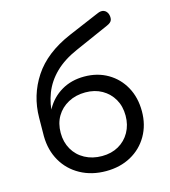

<svg xmlns="http://www.w3.org/2000/svg" viewBox="-121 -923 907 1023"><g transform="rotate(-15 333.0 -411.0)"><path d="M338 4Q259 4 197 -30Q135 -64 100.5 -124Q66 -184 65 -261H111Q111 -336 142.5 -392.5Q174 -449 228.5 -481Q283 -513 354 -513Q427 -513 483.5 -480Q540 -447 572 -389Q604 -331 604 -255Q604 -180 570 -121Q536 -62 476 -29Q416 4 338 4ZM338 -79Q390 -79 429.5 -101.5Q469 -124 491.5 -164Q514 -204 514 -255Q514 -307 491.5 -346Q469 -385 429.5 -407.5Q390 -430 338 -430Q285 -430 243.5 -407.5Q202 -385 179 -346Q156 -307 156 -255Q156 -204 179 -164Q202 -124 243.5 -101.5Q285 -79 338 -79ZM65 -260 66 -363Q67 -486 133 -586.5Q199 -687 339 -747L513 -821Q532 -829 546.5 -823.5Q561 -818 568 -801Q574 -783 570 -768.5Q566 -754 543 -744L355 -661Q279 -628 231.5 -581.5Q184 -535 161.5 -477Q139 -419 138 -353L137 -260Z"/></g></svg>

Font: Comfortaa SemiBold
Style: Regular
Weight: 600
Designer: Johan Aakerlund
Foundry: Johan Aakerlund
Version: Version 3.104; ttfautohint (v1.8.1.43-b0c9)